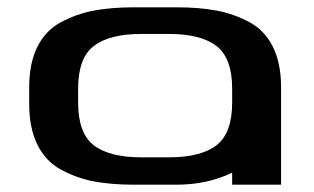

<svg xmlns="http://www.w3.org/2000/svg" viewBox="-20 -506 860 526"><path d="M194 -225Q194 -141 237 -108Q280 -75 367 -75H443Q530 -75 573 -108Q616 -141 616 -225V-263Q616 -347 573 -380Q530 -413 443 -413H367Q280 -413 237 -380Q194 -347 194 -263ZM750 0H616V-33Q548 0 463 0H348Q285 0 237.5 -9Q190 -18 147.5 -41Q105 -64 82.5 -109.5Q60 -155 60 -221V-267Q60 -333 82.5 -378Q105 -423 147.5 -445.5Q190 -468 237.5 -477Q285 -486 348 -486H463Q526 -486 573.5 -477Q621 -468 663 -445.5Q705 -423 727.5 -378Q750 -333 750 -267Z"/></svg>

Font: Aneo
Style: Regular
Weight: 400
Designer: Anastasios Pappas
Foundry: Anastasios Pappas
Version: Version 1.000